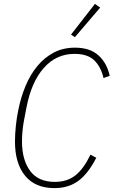

<svg xmlns="http://www.w3.org/2000/svg" viewBox="-20 -955 584 987"><path d="M260 12Q161 12 109 -51.5Q57 -115 57 -227Q57 -266 61.5 -308.5Q66 -351 74 -389Q87 -455 111.5 -513.5Q136 -572 172 -615.5Q208 -659 256 -684.5Q304 -710 366 -710Q442 -710 486 -670.5Q530 -631 544 -565L512 -554Q499 -611 465 -644.5Q431 -678 363 -678Q269 -678 205 -605.5Q141 -533 116 -402L102 -329Q97 -300 95 -274Q93 -248 93 -228Q93 -134 134.5 -77Q176 -20 262 -20Q327 -20 369.5 -55Q412 -90 445 -160L475 -144Q433 -62 382.5 -25Q332 12 260 12ZM365 -764 345 -777 468 -935 495 -916Z"/></svg>

Font: IBM Plex Sans Cond ExtLt
Style: Italic
Weight: 200
Width: 3
Italic angle: -11°
Designer: Mike Abbink, Paul van der Laan, Pieter van Rosmalen
Foundry: Bold Monday
Version: Version 1.3